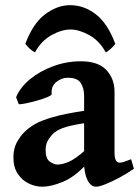

<svg xmlns="http://www.w3.org/2000/svg" viewBox="-20 -705 540 740"><path d="M496.1 -54.7Q468.8 -35.6 439.5 -20Q410.2 -4.4 386.2 5.1Q362.3 14.6 350.1 14.6Q330.1 14.6 317.1 -11Q304.2 -36.6 304.2 -80.1V-335.4Q304.2 -365.7 290.8 -385.7Q277.3 -405.8 240.7 -405.3Q217.3 -405.3 196.8 -388.7Q176.3 -372.1 179.2 -342.8Q179.7 -337.9 162.8 -330.8Q146 -323.7 122.3 -317.1Q98.6 -310.5 78.4 -306.4Q58.1 -302.2 52.2 -303.7L42 -330.1Q57.6 -368.7 96.2 -400.1Q134.8 -431.6 186 -450.2Q237.3 -468.8 291.5 -468.8Q358.4 -468.8 389.9 -435.1Q421.4 -401.4 421.4 -351.6V-116.2Q421.4 -78.1 440.9 -78.1Q447.8 -78.1 456.8 -80.8Q465.8 -83.5 485.4 -91.3ZM309.1 -231Q247.6 -221.2 222.4 -211.7Q197.3 -202.1 184.1 -189Q171.4 -176.3 163.6 -161.6Q155.8 -147 155.8 -126.5Q155.8 -93.3 172.1 -82Q188.5 -70.8 201.2 -70.8Q220.2 -70.8 245.4 -81.5Q270.5 -92.3 309.1 -126.5L313 -71.8Q267.1 -22.5 221.7 -3.9Q176.3 14.6 143.1 14.6Q116.2 14.6 90.6 2.2Q64.9 -10.3 48.3 -35.4Q31.7 -60.5 31.7 -98.1Q31.7 -131.3 43.9 -154.5Q56.2 -177.7 73.7 -195.8Q89.8 -211.9 113.8 -226.1Q137.7 -240.2 183.1 -253.4Q228.5 -266.6 309.1 -278.8ZM77.6 -536.1Q106.9 -614.7 153.8 -649.9Q200.7 -685.1 250 -685.1Q303.7 -685.1 349.4 -649.9Q395 -614.7 424.3 -536.1Q418.5 -527.3 407 -517.1Q395.5 -506.8 387.7 -502.9Q363.3 -547.9 324 -569.6Q284.7 -591.3 252 -591.3Q217.8 -591.3 178.5 -569.6Q139.2 -547.9 114.7 -502.9Q106.4 -506.8 95 -517.1Q83.5 -527.3 77.6 -536.1Z"/></svg>

Font: Gentium Plus
Style: Bold
Weight: 700
Designer: Victor Gaultney, Annie Olsen, Iska Routamaa, Becca Hirsbrunner
Foundry: SIL International
Version: Version 6.101